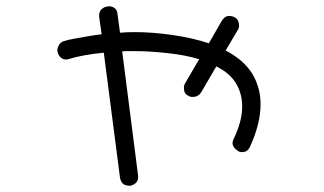

<svg xmlns="http://www.w3.org/2000/svg" viewBox="-20 -501 1040 616"><path d="M398 95Q381 95 374 88Q367 81 365 69L313 -332Q244 -325 202 -312Q199 -311 196.5 -310.5Q194 -310 192 -310Q179 -310 171.5 -320Q164 -330 164 -340Q164 -348 169.5 -357Q175 -366 185 -369Q197 -373 218.5 -377Q240 -381 264 -385Q288 -389 306 -391L298 -448Q297 -463 305.5 -471Q314 -479 324 -480Q335 -483 345.5 -476.5Q356 -470 357 -456L365 -396Q376 -397 387.5 -397.5Q399 -398 411 -398Q470 -398 535 -388.5Q600 -379 650 -362L692 -435Q702 -450 715 -450Q719 -450 723.5 -449Q728 -448 732 -446Q740 -442 743.5 -435Q747 -428 747 -420Q747 -410 743 -405L704 -339Q763 -308 789.5 -264Q816 -220 816 -167Q816 -104 782 -30Q774 -13 757 -13Q748 -13 743 -17Q726 -28 726 -43Q726 -48 730 -56Q743 -83 750 -109Q757 -135 757 -160Q757 -200 737.5 -233Q718 -266 674 -288L625 -204Q615 -190 599 -190Q589 -190 584 -194Q570 -200 570 -219Q570 -227 574 -234L619 -311Q577 -324 518.5 -330.5Q460 -337 410 -337Q400 -337 390.5 -337Q381 -337 372 -336L423 62Q426 88 398 95Z"/></svg>

Font: Hachi Maru Pop
Style: Regular
Weight: 400
Designer: Nontynet
Foundry: Nontynet
Version: Version 1.300